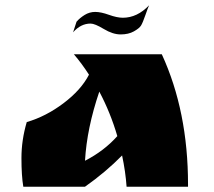

<svg xmlns="http://www.w3.org/2000/svg" viewBox="-20 -705 807 725"><path d="M690 -8V0H458Q454 -57 441 -118Q379 -55 301 0H68Q61 -41 61 -108.5Q61 -176 81 -244Q153 -265 219.5 -315Q286 -365 316 -423Q289 -465 259 -500H591Q690 -285 690 -8ZM423 -191Q397 -280 355 -359Q308 -221 301 -98Q373 -135 423 -191ZM322 -616Q285 -616 256 -583L269 -623Q281 -637 299.5 -648.5Q318 -660 339.5 -660Q361 -660 391.5 -649Q422 -638 444 -638Q498 -638 543 -685Q539 -677 529 -648Q519 -619 512.5 -608.5Q506 -598 485.5 -586.5Q465 -575 435.5 -575Q406 -575 372 -595.5Q338 -616 322 -616Z"/></svg>

Font: Ruslan Display
Style: Regular
Weight: 400
Version: Version 1.000